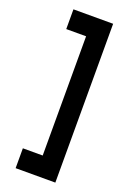

<svg xmlns="http://www.w3.org/2000/svg" viewBox="-145 -707 572 852"><g transform="rotate(20 140.5 -281.0)"><path d="M46.9 -563V-656.2H234.4V93.8H46.9V0H140.6V-563Z"/></g></svg>

Font: Lambda
Style: Regular
Weight: 400
Designer: GGBotNet
Version: 0.22